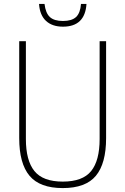

<svg xmlns="http://www.w3.org/2000/svg" viewBox="-20 -950 639 979"><path d="M300 9Q183 9 130.5 -53.8Q78 -116.5 78 -246V-740H112V-241Q112 -131.5 155.5 -77.8Q199 -24 300 -24Q401.5 -24 444.8 -77.8Q488 -131.5 488 -241V-740H521V-246Q521 -116.5 469 -53.8Q417 9 300 9ZM301 -814Q246.5 -814 214.8 -843.2Q183 -872.5 179 -930H207Q212.5 -883.5 234.2 -863.2Q256 -843 301 -843Q346 -843 367.8 -863.2Q389.5 -883.5 393 -930H421Q413.5 -814 301 -814Z"/></svg>

Font: Encode Sans Cnd Th
Style: Regular
Weight: 100
Width: 3
Designer: Multiple Designers
Foundry: Impallari Type
Version: Version 3.002; ttfautohint (v1.8.3) -l 8 -r 50 -G 200 -x 14 